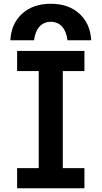

<svg xmlns="http://www.w3.org/2000/svg" viewBox="-20 -1001 540 1021"><path d="M250 -981Q344 -981 402 -928.5Q460 -876 465 -787H339Q333 -834 310 -859.5Q287 -885 250 -885Q213 -885 190 -859.5Q167 -834 161 -787H35Q40 -876 98 -928.5Q156 -981 250 -981ZM71 0V-107H186V-623H71V-730H429V-623H314V-107H429V0Z"/></svg>

Font: M PLUS 1 Code SemiBold
Style: Regular
Weight: 600
Designer: Coji Morishita
Foundry: UNDERFOREST DESIGN
Version: Version 1.005